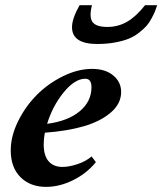

<svg xmlns="http://www.w3.org/2000/svg" viewBox="-20 -711 627 742"><path d="M356 -541Q258.3 -541 258.3 -606Q258.3 -639.2 287.6 -690.9H335.4Q323.7 -645.5 337.4 -626.2Q351.1 -606.9 395 -606.9Q437 -606.9 471.9 -627.4Q506.8 -647.9 540.5 -690.9H587.4Q582.5 -675.8 578.6 -666.3Q574.7 -656.7 565.4 -639.4Q556.2 -622.1 545.7 -610.4Q535.2 -598.6 517.1 -584.5Q499 -570.3 477.5 -561.5Q456.1 -552.7 424.6 -546.9Q393.1 -541 356 -541ZM158.2 11.2Q96.7 11.2 59.1 -26.4Q21.5 -64 21.5 -129.9Q21.5 -184.6 49.8 -242.2Q78.1 -299.8 122.1 -344Q166 -388.2 223.6 -416.5Q281.2 -444.8 335.9 -444.8Q387.2 -444.8 417.7 -419.4Q448.2 -394 448.2 -355.5Q448.2 -310.5 408.2 -276.1Q368.2 -241.7 303 -222.9Q237.8 -204.1 153.3 -198.2Q148.9 -175.3 148.9 -153.3Q148.9 -109.4 168 -87.6Q187 -65.9 221.7 -65.9Q246.1 -65.9 278.6 -76.4Q311 -86.9 334 -106.4L350.6 -84.5Q315.4 -41 262.9 -14.9Q210.4 11.2 158.2 11.2ZM309.6 -406.7Q269 -406.7 226.1 -354Q183.1 -301.3 162.1 -232.4Q242.7 -243.2 288.1 -281Q333.5 -318.8 333.5 -374Q333.5 -406.7 309.6 -406.7Z"/></svg>

Font: Elstob ExtraBold
Style: Italic
Weight: 800
Italic angle: -20°
Designer: Peter S. Baker
Version: Version 1.015